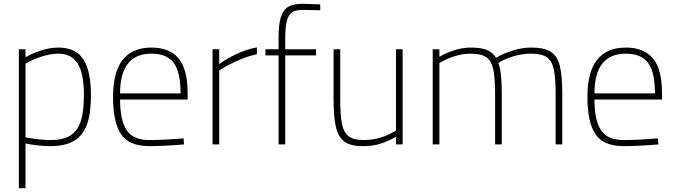

<svg xmlns="http://www.w3.org/2000/svg" viewBox="-20 -759 3551 1009"><path d="M79 -500H114V-458Q145 -477 193.5 -493Q242 -509 287 -509Q377 -509 417.5 -448Q458 -387 458 -258Q458 -163 437 -105Q416 -47 369.5 -19Q323 9 246 9Q210 9 173.5 4.5Q137 0 114 -5V230H79ZM421 -258Q421 -375 387.5 -426Q354 -477 287 -477Q244 -477 195 -460.5Q146 -444 114 -424V-37Q191 -23 246 -23Q311 -23 349 -46.5Q387 -70 404 -121Q421 -172 421 -258Z M574 -250Q574 -509 776 -509Q871 -509 918.5 -452Q966 -395 966 -269V-236H611Q611 -128 645 -75.5Q679 -23 763 -23Q837 -23 945 -32L947 0Q839 9 762 9Q656 8 615 -55.5Q574 -119 574 -250ZM929 -268Q929 -381 892.5 -429Q856 -477 776 -477Q611 -477 611 -268Z M1097 -500H1132V-422Q1166 -448 1220.5 -474Q1275 -500 1330 -510V-474Q1281 -464 1225.5 -439Q1170 -414 1132 -389V0H1097Z M1444 -468H1375V-500H1444V-561Q1444 -633 1456.5 -671Q1469 -709 1496 -724Q1523 -739 1571 -739Q1588 -739 1663 -736V-705L1571 -707Q1535 -707 1516 -695Q1497 -683 1488 -651.5Q1479 -620 1479 -560V-500H1641V-468H1479V0H1444Z M1733 -240V-500H1768V-242Q1768 -154 1777 -108.5Q1786 -63 1812 -43Q1838 -23 1891 -23Q1981 -23 2061 -73V-500H2096V0H2061V-40Q2024 -19 1983 -5Q1942 9 1886 9Q1823 9 1790.5 -14.5Q1758 -38 1745.5 -90.5Q1733 -143 1733 -240Z M2254 -500H2289V-460Q2319 -479 2364.5 -494Q2410 -509 2453 -509Q2508 -509 2538.5 -496.5Q2569 -484 2587 -455Q2620 -476 2671 -492.5Q2722 -509 2771 -509Q2840 -509 2874.5 -487Q2909 -465 2922 -413Q2935 -361 2935 -260V0H2900V-258Q2900 -348 2890.5 -393.5Q2881 -439 2854 -458Q2827 -477 2771 -477Q2722 -477 2674.5 -462Q2627 -447 2599 -428Q2609 -401 2613 -360.5Q2617 -320 2617 -260V0H2582V-258Q2582 -348 2572.5 -393.5Q2563 -439 2536 -458Q2509 -477 2453 -477Q2408 -477 2362.5 -461.5Q2317 -446 2289 -427V0H2254Z M3067 -250Q3067 -509 3269 -509Q3364 -509 3411.5 -452Q3459 -395 3459 -269V-236H3104Q3104 -128 3138 -75.5Q3172 -23 3256 -23Q3330 -23 3438 -32L3440 0Q3332 9 3255 9Q3149 8 3108 -55.5Q3067 -119 3067 -250ZM3422 -268Q3422 -381 3385.5 -429Q3349 -477 3269 -477Q3104 -477 3104 -268Z"/></svg>

Font: Cairo ExtraLight
Style: Regular
Weight: 275
Designer: Mohamed Gaber, Accademia di Belle Arti di Urbino and others
Foundry: Kief Type Foundry, Accademia di Belle Arti di Urbino and others
Version: Version 3.011